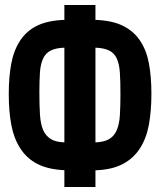

<svg xmlns="http://www.w3.org/2000/svg" viewBox="-20 -749 642 769"><path d="M237.8 -67.4Q172.9 -70.3 129.9 -92.3Q86.9 -114.3 60.5 -155.8Q35.6 -194.8 25.4 -248.5Q15.1 -302.2 15.1 -372.6Q15.1 -441.9 25.4 -495.4Q35.6 -548.8 61 -586.9Q87.4 -626.5 129.9 -646.7Q172.4 -667 237.8 -669.4V-729H362.3V-669.4Q428.7 -667 471.7 -646Q514.6 -625 540.5 -586.9Q566.4 -548.8 576.4 -495.4Q586.4 -441.9 586.4 -373.5Q586.4 -305.2 576.4 -250Q566.4 -194.8 540.5 -154.8Q514.6 -114.7 471.7 -92Q428.7 -69.3 362.3 -66.9V0H237.8ZM237.8 -558.1Q202.1 -556.6 182.1 -546.1Q162.1 -535.6 152.3 -513.7Q142.1 -491.7 139.9 -457.8Q137.7 -423.8 137.7 -379.9Q137.7 -326.2 140.1 -289.3Q142.6 -252.4 152.8 -228Q162.6 -206.1 181.9 -193.1Q201.2 -180.2 237.8 -178.7ZM362.3 -178.7Q397.9 -180.2 418.2 -192.6Q438.5 -205.1 448.2 -229Q458 -252.4 460.2 -288.1Q462.4 -323.7 462.4 -373Q462.4 -422.4 460.2 -457Q458 -491.7 448.2 -513.7Q438.5 -535.6 418.2 -546.1Q397.9 -556.6 362.3 -558.1Z"/></svg>

Font: Hack
Style: Bold
Weight: 700
Monospace: yes
Designer: Christopher Simpkins
Foundry: Christopher Simpkins
Version: Version 2.017